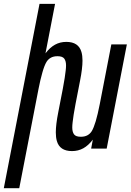

<svg xmlns="http://www.w3.org/2000/svg" viewBox="-63 -780 686 1008"><path d="M144.5 -759.8H226.1L175.8 -500Q199.2 -530.8 225.8 -545.4Q252.4 -560.1 285.2 -560.1Q349.6 -560.1 364.7 -506.8Q370.1 -487.8 370.1 -461.9Q370.1 -441.4 366.9 -415.3Q363.8 -389.2 357.4 -356.9L333.5 -233.9Q327.6 -204.1 323.7 -178.2Q319.8 -152.3 318.4 -139.2Q317.4 -131.3 316.9 -124.3Q316.4 -117.2 316.4 -110.8Q316.4 -87.4 325.7 -74.7Q335 -62 361.3 -62Q381.8 -62 396 -69.8Q410.2 -77.6 418.9 -91.8Q429.2 -108.9 439.7 -144Q450.2 -179.2 460.9 -233.9L521.5 -546.9H603L497.1 0H415.5L424.3 -46.9Q400.9 -16.1 374.3 -1.5Q347.7 13.2 314.9 13.2Q250.5 13.2 235.4 -40Q230 -59.1 230 -85Q230 -105.5 233.2 -131.6Q236.3 -157.7 242.7 -189.9L266.6 -313Q272.9 -345.2 276.6 -370.4Q280.3 -395.5 281.7 -408.2Q282.7 -416 283.2 -422.9Q283.7 -429.7 283.7 -436.5Q283.7 -459.5 274.4 -472.2Q265.1 -484.9 238.8 -484.9Q218.3 -484.9 204.1 -477.1Q189.9 -469.2 181.2 -455.1Q169.9 -436.5 159.2 -398.4Q148.4 -360.4 139.2 -313L38.1 208H-43Z"/></svg>

Font: Hack
Style: Italic
Weight: 400
Italic angle: -11°
Monospace: yes
Designer: Christopher Simpkins
Foundry: Christopher Simpkins
Version: Version 2.019; ttfautohint (v1.4.1) -l 4 -r 80 -G 350 -x 0 -